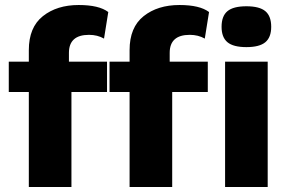

<svg xmlns="http://www.w3.org/2000/svg" viewBox="-20 -746 1148 766"><path d="M335 -607Q255 -607 255 -535V-500H407V-379H265V0H95V-379H15V-500H95V-546Q95 -637 151 -681.5Q207 -726 294 -726Q375 -726 412 -698L395 -592Q369 -607 335 -607ZM737 -607Q657 -607 657 -535V-500H809V-379H667V0H497V-379H417V-500H497V-546Q497 -637 553 -681.5Q609 -726 696 -726Q777 -726 814 -698L797 -592Q771 -607 737 -607ZM864 -639Q864 -682 887.5 -701.5Q911 -721 963 -721Q1015 -721 1038.5 -701.5Q1062 -682 1062 -639Q1062 -597 1038.5 -577.5Q1015 -558 963 -558Q911 -558 887.5 -577.5Q864 -597 864 -639ZM878 0V-500H1048V0Z"/></svg>

Font: Elaine Sans
Style: Bold
Weight: 700
Designer: Wei Huang
Foundry: Wei Huang
Version: Version 2.001;December 24, 2019;FontCreator 12.0.0.2547 64-b